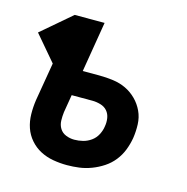

<svg xmlns="http://www.w3.org/2000/svg" viewBox="-113 -601 672 689"><g transform="rotate(15 223.0 -256.0)"><path d="M194 8Q168 8 142.5 3.5Q117 -1 95 -12.5Q73 -24 56.5 -43Q40 -62 32 -85.5Q24 -109 23.5 -135.5Q23 -162 27 -189L51 -331L-29 -425L82 -520H193L162 -333H223Q249 -333 275 -329.5Q301 -326 323 -315.5Q345 -305 362.5 -287.5Q380 -270 390.5 -247.5Q401 -225 402 -199Q403 -173 399 -147Q395 -124 386.5 -102Q378 -80 363 -61Q348 -42 327.5 -28.5Q307 -15 284.5 -6.5Q262 2 239.5 5Q217 8 194 8ZM196 -87Q212 -87 228 -91Q244 -95 258 -105Q272 -115 280 -130.5Q288 -146 290 -161Q293 -177 290.5 -192.5Q288 -208 278.5 -219Q269 -230 253.5 -234.5Q238 -239 223 -239H146L135 -173Q133 -157 133.5 -141Q134 -125 142 -112Q150 -99 165 -93Q180 -87 196 -87Z"/></g></svg>

Font: Iosevka QP
Style: Bold Italic
Weight: 700
Italic angle: -9°
Designer: Belleve Invis
Foundry: Belleve Invis
Version: Version 20.0.0; ttfautohint (v1.8.4)